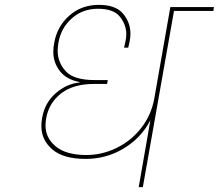

<svg xmlns="http://www.w3.org/2000/svg" viewBox="-20 -769 899 789"><path d="M857 -724H695L567 0H550L598 -275Q560 -202 488.5 -159Q417 -116 332 -116Q240 -116 195 -155Q150 -194 150 -251Q150 -267 153 -284Q164 -347 209 -386Q254 -425 307 -430V-432Q253 -442 226 -477Q199 -512 199 -556Q199 -574 203 -594Q215 -661 265 -705Q315 -749 386 -749Q456 -749 486 -712.5Q516 -676 516 -631Q516 -616 513 -600Q510 -585 507 -573H490L496 -601Q499 -615 499 -628Q499 -667 473 -700Q447 -733 383 -733Q319 -733 274.5 -693Q230 -653 220 -593Q217 -575 217 -560Q217 -513 250 -476.5Q283 -440 369 -440H423L420 -424H366Q281 -424 231 -385Q181 -346 170 -284Q167 -268 167 -254Q167 -202 209.5 -167Q252 -132 335 -132Q400 -132 460 -161.5Q520 -191 561 -244Q602 -297 614 -364L680 -740H859Z"/></svg>

Font: Fz Poppins Thin
Style: Italic
Weight: 100
Italic angle: -10°
Designer: Ninad Kale (Devanagari), Jonny Pinhorn (Latin)
Foundry: Indian Type Foundry
Version: Vit hóa bi Vntype.Com & FontZin.Com